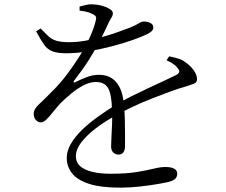

<svg xmlns="http://www.w3.org/2000/svg" viewBox="-20 -810 1040 883"><path d="M534 53Q442 53 388 35Q334 17 310.5 -14Q287 -45 287 -84Q287 -115 305 -147Q323 -179 354.5 -210Q386 -241 427.5 -271Q469 -301 517 -331Q548 -349 585 -367.5Q622 -386 659.5 -403.5Q697 -421 730.5 -436.5Q764 -452 790 -465Q803 -472 804.5 -479.5Q806 -487 795 -499Q788 -509 774.5 -517.5Q761 -526 746 -533L758 -551Q786 -545 803 -539.5Q820 -534 832 -524Q845 -516 857.5 -503Q870 -490 878 -475.5Q886 -461 886 -446Q886 -437 882 -432Q878 -427 867.5 -423.5Q857 -420 837 -413Q804 -404 763 -389Q722 -374 677.5 -356.5Q633 -339 590.5 -319Q548 -299 513 -279Q461 -251 419.5 -219Q378 -187 353.5 -155Q329 -123 329 -91Q329 -63 349 -45.5Q369 -28 405 -19.5Q441 -11 488 -11Q562 -11 609.5 -19Q657 -27 687.5 -34.5Q718 -42 742 -42Q759 -42 771 -38.5Q783 -35 789 -28Q795 -21 795 -11Q795 0 788.5 9.5Q782 19 758 26Q742 30 705 36.5Q668 43 622 48Q576 53 534 53ZM524 -99Q512 -99 501.5 -108Q491 -117 491 -137Q491 -152 492.5 -180Q494 -208 495.5 -242Q497 -276 495 -309Q493 -377 477 -405Q461 -433 420 -433Q393 -433 363 -417Q333 -401 305.5 -378Q278 -355 256 -333Q239 -314 223.5 -294.5Q208 -275 194.5 -261.5Q181 -248 169 -247Q155 -247 145 -258Q135 -269 135 -287Q135 -308 159 -330Q183 -352 217 -387Q254 -423 287 -466.5Q320 -510 348 -555Q376 -600 394.5 -641.5Q413 -683 420 -714Q424 -727 420.5 -734Q417 -741 402 -747Q394 -752 379 -755.5Q364 -759 346 -761V-780Q361 -784 376.5 -787.5Q392 -791 403 -790Q415 -790 431 -787.5Q447 -785 463 -779Q479 -773 489 -765.5Q499 -758 499 -749Q499 -739 493.5 -731Q488 -723 480 -706Q472 -690 460 -664Q448 -638 435 -614Q414 -575 388 -533.5Q362 -492 320 -438Q317 -434 319 -431.5Q321 -429 326 -432Q350 -444 378 -455Q406 -466 436 -466Q486 -466 515 -431.5Q544 -397 549 -333Q553 -304 554 -266Q555 -228 555 -193Q555 -158 555 -138Q555 -120 547.5 -109.5Q540 -99 524 -99ZM285 -565Q244 -565 221 -574Q198 -583 182.5 -605Q167 -627 146 -666L167 -679Q187 -658 202.5 -643.5Q218 -629 239.5 -622.5Q261 -616 298 -616Q332 -616 371 -622.5Q410 -629 448.5 -639.5Q487 -650 520.5 -662Q554 -674 578 -683Q610 -697 620.5 -704Q631 -711 642 -711Q658 -711 671.5 -704.5Q685 -698 685 -684Q685 -674 678 -667Q671 -660 657 -653Q635 -642 593 -627Q551 -612 498 -598Q445 -584 389.5 -574.5Q334 -565 285 -565Z"/></svg>

Font: Noto Serif JP
Style: Regular
Weight: 400
Designer: Ryoko NISHIZUKA  (kana & ideographs); Frank Grießhammer (Latin, Greek & Cyrillic); Wenlong ZHANG  (bopomofo); Sandoll Co
Foundry: Adobe
Version: Version 2.003-H1;hotconv 1.1.1;makeotfexe 2.6.0